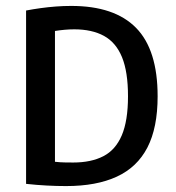

<svg xmlns="http://www.w3.org/2000/svg" viewBox="-20 -622 594 648"><path d="M203 6Q171 6 137.8 4.2Q104.5 2.5 68 -1.5V-586.5Q91.5 -591 116.8 -594.5Q142 -598 168 -600Q194 -602 220.5 -602Q366.5 -602 439.2 -528Q512 -454 512 -297Q512 -191 477.5 -124.2Q443 -57.5 374.2 -25.8Q305.5 6 203 6ZM227 -73.5Q287.5 -73.5 328.8 -94.8Q370 -116 391 -165.2Q412 -214.5 412 -297Q412 -379.5 391.8 -429Q371.5 -478.5 331 -500.8Q290.5 -523 230.5 -523Q214.5 -523 198 -521.5Q181.5 -520 165.5 -517.5V-76Q183.5 -74 198 -73.8Q212.5 -73.5 227 -73.5Z"/></svg>

Font: Encode Sans SC Condensed Medium
Style: Regular
Weight: 500
Width: 3
Designer: Multiple Designers
Foundry: Impallari Type
Version: Version 3.002